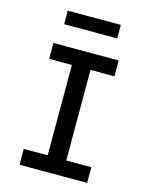

<svg xmlns="http://www.w3.org/2000/svg" viewBox="-119 -871 738 946"><g transform="rotate(15 250.0 -397.5)"><path d="M74 0V-81H196V-542H80V-623H413V-542H291V-80H419V0ZM107 -726V-795H378V-726Z"/></g></svg>

Font: Inconsolata SemiBold
Style: Regular
Weight: 600
Monospace: yes
Designer: Raph Levien, Cyreal, Brenton Simpson
Foundry: Raph Levien, Cyreal, Google
Version: Version 3.100; ttfautohint (v1.8.4.7-5d5b)